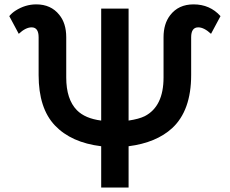

<svg xmlns="http://www.w3.org/2000/svg" viewBox="-20 -824 1040 869"><path d="M438 24.9V-162.1Q302.2 -178.7 228.5 -256.3Q154.8 -334 154.8 -484.4V-655.3Q154.8 -700.2 123 -700.2Q96.2 -700.2 64.9 -670.9L22 -751Q34.2 -765.6 50.3 -775.9Q94.7 -804.2 144 -804.2Q210.4 -804.2 248 -757.3Q279.8 -718.8 279.8 -655.3V-473.1Q279.8 -374.5 328.1 -325.2Q365.2 -287.6 438 -278.3V-785.2H562V-278.3Q608.9 -285.2 635.3 -298.3Q720.2 -342.3 720.2 -473.1V-655.3Q720.2 -716.3 750 -754.9Q787.6 -804.2 856 -804.2Q930.2 -804.2 978 -751L935.1 -670.9Q903.3 -700.2 877.4 -700.2Q845.2 -700.2 845.2 -655.3V-484.4Q845.2 -323.7 759.3 -244.1Q687.5 -178.2 562 -162.1V24.9Z"/></svg>

Font: FORM UDPGothic
Style: Bold
Weight: 700
Foundry: Pronama LLC
Version: Version 1.051